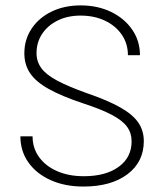

<svg xmlns="http://www.w3.org/2000/svg" viewBox="-20 -683 604 708"><path d="M55.2 -180.2H100.1Q100.1 -136.7 124.3 -103.5Q148.4 -70.3 190.9 -51.8Q233.4 -33.2 289.1 -33.2Q370.1 -33.2 417.7 -67.9Q465.3 -102.5 465.3 -161.6Q465.3 -192.4 448.5 -215.6Q431.6 -238.8 392.3 -259.5Q353 -280.3 285.6 -302.2Q206.5 -328.6 159.2 -355.2Q111.8 -381.8 90.8 -413.3Q69.8 -444.8 69.8 -486.3Q69.8 -537.6 96.7 -577.6Q123.5 -617.7 170.4 -640.4Q217.3 -663.1 277.3 -663.1Q339.8 -663.1 389.4 -639.2Q439 -615.2 467.5 -573.7Q496.1 -532.2 496.1 -479.5H451.7Q451.7 -522 429.2 -554.9Q406.7 -587.9 367.2 -606.7Q327.6 -625.5 276.9 -625.5Q230 -625.5 193.4 -607.7Q156.7 -589.8 135.7 -558.6Q114.7 -527.3 114.7 -486.8Q114.7 -456.1 132.3 -431.9Q149.9 -407.7 190.4 -386Q231 -364.3 299.3 -339.8Q377.4 -313 423.6 -286.9Q469.7 -260.7 490 -231Q510.3 -201.2 510.3 -162.6Q510.3 -85.9 450 -40.5Q389.6 4.9 287.6 4.9Q219.7 4.9 167.2 -18.6Q114.7 -42 85 -83.7Q55.2 -125.5 55.2 -180.2Z"/></svg>

Font: Estedad-FD ExtraLight
Style: Regular
Weight: 200
Designer: Amin Abedi
Version: Version 7.3